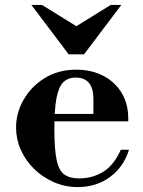

<svg xmlns="http://www.w3.org/2000/svg" viewBox="-20 -744 577 777"><path d="M295 13Q243 13 197.5 -7Q152 -27 117.5 -61Q83 -95 64 -138Q45 -181 45 -228Q45 -286 75 -339.5Q105 -393 160 -427.5Q215 -462 289 -462Q349 -462 396.5 -438Q444 -414 471.5 -369.5Q499 -325 499 -264V-253H152V-283H358V-344Q358 -430 286 -430Q255 -430 236 -411Q217 -392 208.5 -346.5Q200 -301 200 -222Q200 -141 209 -97.5Q218 -54 240 -38Q262 -22 300 -22Q353 -22 396.5 -48Q440 -74 469 -138H502Q481 -69 425.5 -28Q370 13 295 13ZM258 -524 107 -724H150L289 -638L428 -724H471L320 -524Z"/></svg>

Font: Libre Bodoni
Style: Bold
Weight: 700
Designer: Pablo Impallari, Rodrigo Fuenzalida
Foundry: Impallari Type
Version: Version 2.005;gftools[0.9.23]